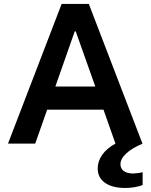

<svg xmlns="http://www.w3.org/2000/svg" viewBox="-20 -727 763 972"><path d="M503.9 -171.9H218.8L158.2 0H20.5L292 -707H429.7L701.2 0H702.1Q648.4 22.5 619.1 49.8Q589.8 77.1 589.8 104.5Q589.8 126 606 138.4Q622.1 150.9 653.3 151.4Q682.1 150.4 702.1 144.5V210Q660.6 224.6 614.3 224.6Q548.3 224.6 511.5 198.5Q474.6 172.4 474.6 126Q474.6 89.4 497.3 56.9Q520 24.4 564.5 0ZM462.4 -289.1 363.3 -568.4H358.4L260.3 -289.1Z"/></svg>

Font: Wanted Sans SemiBold
Style: Regular
Weight: 600
Designer: Original Design by Kil Hyung-jin and Kang Hanbin, Wanted Lab, Inc; Hangeul from Source Han Sans by Jang Soo-young and Ka
Foundry: Wanted Lab, Inc.
Version: Version 1.003